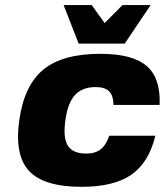

<svg xmlns="http://www.w3.org/2000/svg" viewBox="-20 -720 644 750"><path d="M406.7 -189.9H586.9Q561.5 -85 493.2 -37.6Q424.8 9.8 298.8 9.8Q151.9 9.8 94 -51.8Q36.1 -113.3 55.2 -250Q74.2 -386.7 149.4 -448.2Q224.6 -509.8 371.6 -509.8Q497.6 -509.8 552.7 -462.4Q607.9 -415 603.5 -310.1H423.3Q422.9 -346.7 406.2 -363.3Q389.6 -379.9 353.5 -379.9Q301.3 -379.9 272.9 -348.9Q244.6 -317.9 235.4 -250Q225.6 -181.6 245.1 -150.9Q264.6 -120.1 316.9 -120.1Q352.1 -120.1 373.3 -136.7Q394.5 -153.3 406.7 -189.9ZM568.4 -700.2 467.3 -549.8H287.1L228.5 -700.2H338.4L388.7 -629.9L458.5 -700.2Z"/></svg>

Font: Fivo Sans Heavy
Style: Regular
Weight: 900
Designer: Alexander Slobzheninov
Foundry: Alexander Slobzheninov
Version: 1.0